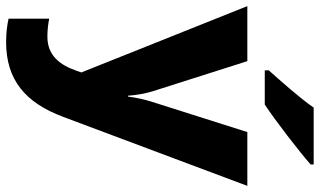

<svg xmlns="http://www.w3.org/2000/svg" viewBox="-229 -577 1046 628"><g transform="rotate(90 294.0 -263.0)"><path d="M518 -756V-766H332C301 -721 243 -656 210 -619V-606H322C375 -641 476 -719 518 -756ZM0 -549 217 -6 211 11C193 62 163 105 100 105C77 105 55 102 41 99V232C60 236 84 240 118 240C241 240 316 177 362 54L588 -549H412L313 -237C306 -215 300 -190 296 -159H293C291 -187 286 -215 279 -238L180 -549Z"/></g></svg>

Font: Noto Sans Ethiopic ExtraBold
Style: Regular
Weight: 800
Designer: Monotype Design Team
Foundry: Monotype Imaging Inc.
Version: Version 2.102